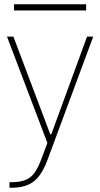

<svg xmlns="http://www.w3.org/2000/svg" viewBox="-20 -657 474 910"><path d="M388.2 -636.7V-607.4H46.4V-636.7ZM13.2 -483.4H43.5L218.3 -20.5H223.1L392.6 -483.4H421.9L204.6 102.1Q177.7 173.8 139.4 203.4Q101.1 232.9 32.7 232.9H24.9V206.5H32.7Q73.7 206.5 99.6 196.5Q125.5 186.5 143.1 162.6Q160.6 138.7 176.3 96.2L204.6 20.5Z"/></svg>

Font: Estedad-FD Thin
Style: Regular
Weight: 100
Designer: Amin Abedi
Version: Version 7.3